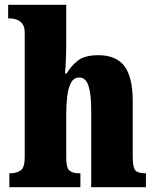

<svg xmlns="http://www.w3.org/2000/svg" viewBox="-20 -780 651 800"><path d="M19 0V-58H22Q48 -58 65.5 -69.5Q83 -81 83 -125V-644Q83 -670 72 -682.5Q61 -695 47.5 -699Q34 -703 28 -703H14V-760H256V-606Q256 -568 254.5 -532Q253 -496 251 -474H258Q274 -503 303 -526.5Q332 -550 390 -550Q464 -550 498.5 -504.5Q533 -459 533 -358V-128Q533 -82 544 -70Q555 -58 585 -58H588V0H360V-323Q360 -386 349 -421.5Q338 -457 310 -457Q287 -457 275.5 -434.5Q264 -412 260 -377Q256 -342 256 -305V-122Q256 -81 269 -69.5Q282 -58 311 -58H315V0Z"/></svg>

Font: Noto Serif Lao Condensed Black
Style: Regular
Weight: 900
Width: 3
Designer: Monotype Design Team
Foundry: Monotype Imaging Inc.
Version: Version 2.003; ttfautohint (v1.8.4.7-5d5b)